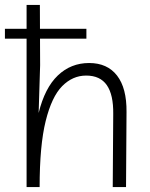

<svg xmlns="http://www.w3.org/2000/svg" viewBox="-29 -760 608 780"><path d="M79 0V-740H133L134 -495L128 -301Q153 -403 206 -453.5Q259 -504 333 -504Q407 -504 446.5 -453Q486 -402 485 -305L483 0H429L431 -297Q432 -375 405 -414Q378 -453 321 -453Q266 -453 223.5 -410Q181 -367 156.5 -268Q132 -169 132 0ZM-9 -603V-643H322V-603Z"/></svg>

Font: Livvic Light
Style: Regular
Weight: 300
Designer: Jacques Le Bailly, Baron von Fonthausen
Version: Version 1.001; ttfautohint (v1.8.2)